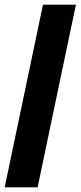

<svg xmlns="http://www.w3.org/2000/svg" viewBox="-26 -721 345 822"><path d="M-6 81 158 -701H299L135 81Z"/></svg>

Font: Bricolage Grotesque 12pt Condensed ExtraBold
Style: Regular
Weight: 800
Width: 3
Designer: Mathieu Triay
Foundry: Atelier Triay
Version: Version 1.001; ttfautohint (v1.8.4.7-5d5b);gftools[0.9.33.de